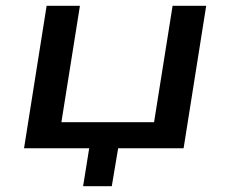

<svg xmlns="http://www.w3.org/2000/svg" viewBox="-20 -512 795 663"><path d="M267 131 288 0H63L141 -492H256L192 -90H512L576 -492H692L614 0H388L366 131Z"/></svg>

Font: Nunito Sans 10pt Expanded SemiBold
Style: Italic
Weight: 600
Width: 7
Italic angle: -9°
Designer: Vernon Adams
Foundry: Vernon Adams
Version: Version 3.101;gftools[0.9.27]